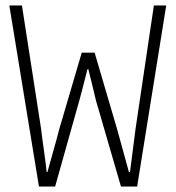

<svg xmlns="http://www.w3.org/2000/svg" viewBox="-20 -680 640 700"><path d="M122 0 14 -660H60L130 -209Q132 -189 139.5 -136.5Q147 -84 150 -53H153Q160 -79 174.5 -130Q189 -181 196 -209L278 -488H325L407 -209Q415 -179 430 -125.5Q445 -72 450 -53H454Q457 -79 474 -209L541 -660H586L480 0H421L330 -313Q325 -333 316 -371.5Q307 -410 302 -428H299Q272 -322 269 -313L181 0Z"/></svg>

Font: TypoPRO Source Code Pro
Style: Regular
Weight: 300
Monospace: yes
Designer: Paul D. Hunt, Teo Tuominen
Foundry: Adobe Systems Incorporated
Version: Version 2.010;PS 1.0;hotconv 1.0.84;makeotf.lib2.5.63406